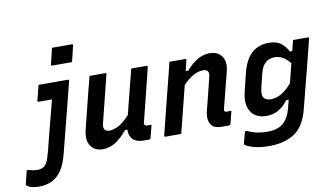

<svg xmlns="http://www.w3.org/2000/svg" viewBox="-192 -998 2434 1409"><g transform="rotate(-10 1025.0 -293.5)"><path d="M337 -536Q342 -536 344.5 -532.5Q347 -529 345 -525Q323 -436 301.5 -352.5Q280 -269 258.5 -185Q237 -101 213 -7Q194 71 162.5 116Q131 161 89 180.5Q47 200 -5 200Q-37 200 -59.5 194Q-82 188 -94 178Q-102 170 -99 164Q-93 138 -87.5 115.5Q-82 93 -75 66H-57Q-32 77 3 77Q40 77 60 57Q71 46 79.5 28Q88 10 100 -34Q117 -102 132.5 -162Q148 -222 164 -283.5Q180 -345 198 -414H99Q87 -414 91 -425Q98 -451 105.5 -481Q113 -511 119 -536ZM264 -787H411Q422 -787 419 -776L390 -658H243Q232 -658 235 -669Z M499 -536H615Q627 -536 623 -525Q601 -437 579.5 -350.5Q558 -264 536 -176Q521 -115 575 -115Q605 -115 641.5 -134Q678 -153 726 -204Q738 -255 751 -304.5Q764 -354 778 -410Q792 -466 810 -536H923Q934 -536 931 -524Q907 -427 881.5 -324.5Q856 -222 834 -134Q828 -116 836 -110Q841 -104 854 -104H885Q879 -81 873 -57Q867 -33 861 -10Q858 0 848 0H806Q754 0 728.5 -26.5Q703 -53 704 -99H686Q640 -42 595.5 -15.5Q551 11 504 11Q459 11 432.5 -11Q406 -33 398.5 -69Q391 -105 401 -145Q419 -219 437.5 -292.5Q456 -366 474 -439Q481 -465 487.5 -489.5Q494 -514 499 -536Z M1094 -536H1211Q1223 -536 1219 -525Q1210 -488 1200 -448H1219Q1260 -496 1304 -521.5Q1348 -547 1393 -547Q1457 -547 1485.5 -505Q1514 -463 1497 -394Q1480 -327 1463 -261.5Q1446 -196 1429 -127Q1426 -112 1431 -107Q1435 -103 1447 -103H1480Q1474 -80 1468.5 -57Q1463 -34 1457 -11Q1454 0 1443 0H1389Q1328 0 1308 -38Q1288 -76 1302 -131Q1318 -194 1332.5 -252Q1347 -310 1363 -375Q1378 -432 1326 -432Q1258 -432 1176 -350Q1154 -262 1132 -174.5Q1110 -87 1088 0H971Q959 0 963 -11Q990 -118 1016.5 -224.5Q1043 -331 1070 -437Q1078 -467 1084 -492Q1090 -517 1094 -536Z M1837 -547Q1892 -547 1925.5 -521.5Q1959 -496 1978 -457H1996Q2001 -477 2006 -496.5Q2011 -516 2016 -536H2125Q2136 -536 2133 -525Q2111 -435 2090.5 -355Q2070 -275 2049.5 -195.5Q2029 -116 2006 -26Q1975 99 1901 149.5Q1827 200 1708 200Q1635 200 1588.5 185Q1542 170 1531 159Q1528 154 1529 148Q1535 124 1540 106Q1545 88 1552 63H1569Q1604 80 1638 87Q1672 94 1715 94Q1798 94 1840 52Q1874 19 1892 -47Q1896 -64 1900 -79.5Q1904 -95 1908 -110H1889Q1861 -70 1821 -45.5Q1781 -21 1727 -21Q1648 -21 1612.5 -77Q1577 -133 1601 -227L1631 -350Q1657 -457 1709 -502Q1761 -547 1837 -547ZM1733 -152Q1749 -136 1780 -136Q1862 -136 1938 -228Q1947 -262 1955.5 -297Q1964 -332 1974 -371Q1944 -407 1917.5 -421Q1891 -435 1859 -435Q1819 -435 1792 -411.5Q1765 -388 1751 -335L1725 -229Q1712 -173 1733 -152Z"/></g></svg>

Font: Recursive Sn Lnr St SmB
Style: Italic
Weight: 600
Italic angle: -15°
Version: Version 1.079;hotconv 1.0.112;makeotfexe 2.5.65598; ttfautoh